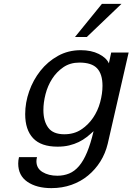

<svg xmlns="http://www.w3.org/2000/svg" viewBox="-20 -771 684 991"><path d="M110 -182Q110 -241 130.5 -299.5Q151 -358 188.5 -405.5Q226 -453 279 -482.5Q332 -512 397 -512Q451 -512 490 -492.5Q529 -473 542 -444L554 -500H644L536 -29Q524 21 498 62.5Q472 104 434.5 135Q397 166 349 183Q301 200 245 200Q169 200 121.5 167.5Q74 135 74 73Q74 57 78 40H171Q168 52 168 61Q168 98 199.5 117Q231 136 276 136Q309 136 337 124.5Q365 113 388 86Q411 59 429.5 14.5Q448 -30 463 -94Q446 -78 427.5 -63.5Q409 -49 386.5 -38Q364 -27 337 -20.5Q310 -14 277 -14Q192 -14 151 -57.5Q110 -101 110 -182ZM204 -203Q204 -146 229 -112Q254 -78 312 -78Q362 -78 398.5 -102Q435 -126 460 -162.5Q485 -199 497 -243.5Q509 -288 509 -328Q509 -389 481 -418.5Q453 -448 390 -448Q342 -448 307 -424Q272 -400 249 -364Q226 -328 215 -285Q204 -242 204 -203ZM428 -580H367L506 -751H607Z"/></svg>

Font: Perun
Style: Italic
Weight: 400
Italic angle: -12°
Foundry: Copyright (c) Stefan Peev, Context Ltd, 2016
Version: Version 1.027